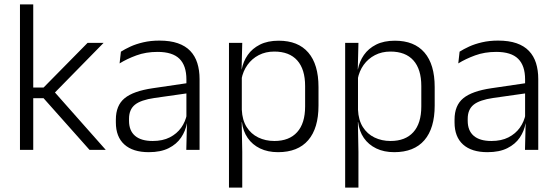

<svg xmlns="http://www.w3.org/2000/svg" viewBox="-20 -683 2536 875"><path d="M388 0 178.5 -235.5H123.5V-284H178.5L379 -487.5H452L222.5 -253.5V-270.5L462 0ZM71 0V-663H131.5V0Z M829 0 832 -121.5 829.5 -131V-288.5V-321Q829.5 -384 797.8 -415.2Q766 -446.5 698 -446.5Q645 -446.5 601.5 -430.5Q558 -414.5 525 -394L531 -447.5Q549 -459 574.5 -470.8Q600 -482.5 633.2 -490.2Q666.5 -498 706.5 -498Q755.5 -498 790.2 -486Q825 -474 847 -451Q869 -428 879.2 -395.5Q889.5 -363 889.5 -322.5V0ZM658 10.5Q585.5 10.5 546.8 -24.5Q508 -59.5 508 -125V-138Q508 -202.5 547.8 -235.2Q587.5 -268 676.5 -281L839.5 -305L842.5 -259L684 -236.5Q622 -227.5 595 -205.8Q568 -184 568 -141.5V-132.5Q568 -87.5 595.5 -64Q623 -40.5 676 -40.5Q721.5 -40.5 753.8 -57Q786 -73.5 805.8 -101.2Q825.5 -129 832 -163.5L844 -120.5H831.5Q825.5 -86 805.2 -56Q785 -26 748.8 -7.8Q712.5 10.5 658 10.5Z M1247 10.5Q1200.5 10.5 1165.2 -6.5Q1130 -23.5 1108.8 -54.2Q1087.5 -85 1082.5 -126.5H1062.5L1082 -183Q1084 -136 1104 -104.2Q1124 -72.5 1157 -56.5Q1190 -40.5 1230.5 -40.5Q1298 -40.5 1334.2 -80.8Q1370.5 -121 1370.5 -198V-291Q1370.5 -367.5 1334.5 -407.8Q1298.5 -448 1230 -448Q1190.5 -448 1159.2 -431.8Q1128 -415.5 1107.8 -387.2Q1087.5 -359 1080.5 -322L1064 -366.5H1081.5Q1088.5 -403 1109 -432.5Q1129.5 -462 1164.8 -479.8Q1200 -497.5 1250 -497.5Q1338.5 -497.5 1385 -443.5Q1431.5 -389.5 1431.5 -286.5V-202Q1431.5 -98.5 1384.5 -44Q1337.5 10.5 1247 10.5ZM1023.5 172V-487.5H1084L1081 -366L1082 -346V-139.5L1081.5 -125.5L1084 9V172Z M1776.5 10.5Q1730 10.5 1694.8 -6.5Q1659.5 -23.5 1638.2 -54.2Q1617 -85 1612 -126.5H1592L1611.5 -183Q1613.5 -136 1633.5 -104.2Q1653.5 -72.5 1686.5 -56.5Q1719.5 -40.5 1760 -40.5Q1827.5 -40.5 1863.8 -80.8Q1900 -121 1900 -198V-291Q1900 -367.5 1864 -407.8Q1828 -448 1759.5 -448Q1720 -448 1688.8 -431.8Q1657.5 -415.5 1637.2 -387.2Q1617 -359 1610 -322L1593.5 -366.5H1611Q1618 -403 1638.5 -432.5Q1659 -462 1694.2 -479.8Q1729.5 -497.5 1779.5 -497.5Q1868 -497.5 1914.5 -443.5Q1961 -389.5 1961 -286.5V-202Q1961 -98.5 1914 -44Q1867 10.5 1776.5 10.5ZM1553 172V-487.5H1613.5L1610.5 -366L1611.5 -346V-139.5L1611 -125.5L1613.5 9V172Z M2372.5 0 2375.5 -121.5 2373 -131V-288.5V-321Q2373 -384 2341.2 -415.2Q2309.5 -446.5 2241.5 -446.5Q2188.5 -446.5 2145 -430.5Q2101.5 -414.5 2068.5 -394L2074.5 -447.5Q2092.5 -459 2118 -470.8Q2143.5 -482.5 2176.8 -490.2Q2210 -498 2250 -498Q2299 -498 2333.8 -486Q2368.5 -474 2390.5 -451Q2412.5 -428 2422.8 -395.5Q2433 -363 2433 -322.5V0ZM2201.5 10.5Q2129 10.5 2090.2 -24.5Q2051.5 -59.5 2051.5 -125V-138Q2051.5 -202.5 2091.2 -235.2Q2131 -268 2220 -281L2383 -305L2386 -259L2227.5 -236.5Q2165.5 -227.5 2138.5 -205.8Q2111.5 -184 2111.5 -141.5V-132.5Q2111.5 -87.5 2139 -64Q2166.5 -40.5 2219.5 -40.5Q2265 -40.5 2297.2 -57Q2329.5 -73.5 2349.2 -101.2Q2369 -129 2375.5 -163.5L2387.5 -120.5H2375Q2369 -86 2348.8 -56Q2328.5 -26 2292.2 -7.8Q2256 10.5 2201.5 10.5Z"/></svg>

Font: Anek Bangla Light
Style: Regular
Weight: 300
Designer: Sulekha Rajkumar (Bangla), Yesha Goshar (Latin)
Foundry: Ek Type
Version: Version 1.003